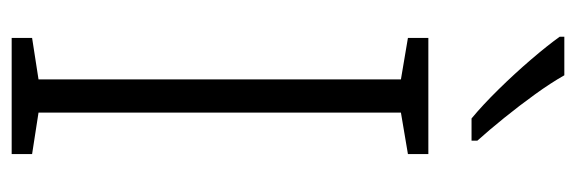

<svg xmlns="http://www.w3.org/2000/svg" viewBox="-349 -638 987 329"><g transform="rotate(90 144.5 -473.5)"><path d="M244 0H45V-35L116 -46V-667L45 -679V-714H244V-679L173 -667V-46L244 -35ZM109 -947Q122 -924 141.5 -897Q161 -870 182 -844Q203 -818 221 -798V-788H183Q160 -807 133 -834.5Q106 -862 82 -890Q58 -918 43 -939V-947Z"/></g></svg>

Font: Noto Sans Myanmar UI SemiCondensed Light
Style: Regular
Weight: 300
Width: 4
Designer: Monotype Design Team
Foundry: Monotype Imaging Inc.
Version: Version 2.103; ttfautohint (v1.8.4.7-5d5b)